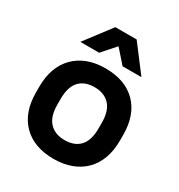

<svg xmlns="http://www.w3.org/2000/svg" viewBox="-170 -827 890 952"><g transform="rotate(30 275.0 -350.5)"><path d="M275 9Q162 9 98.5 -55Q35 -119 35 -234V-266Q35 -323 51.5 -368Q68 -413 99.5 -444.5Q131 -476 175 -492.5Q219 -509 275 -509Q388 -509 451.5 -445Q515 -381 515 -266V-234Q515 -177 498.5 -132Q482 -87 450.5 -55.5Q419 -24 374.5 -7.5Q330 9 275 9ZM275 -99Q332 -99 362.5 -132Q393 -165 393 -234V-266Q393 -334 361.5 -367.5Q330 -401 275 -401Q218 -401 187.5 -368Q157 -335 157 -266V-234Q157 -166 188.5 -132.5Q220 -99 275 -99ZM275 -636 208 -560H100L214 -710H336L450 -560H342Z"/></g></svg>

Font: PT Root UI Web Bold
Style: Regular
Weight: 700
Designer: Vitaly Kuzmin
Foundry: ParaType Ltd.
Version: Version 1.000W